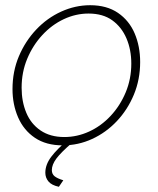

<svg xmlns="http://www.w3.org/2000/svg" viewBox="-20 -548 605 737"><path d="M221 10Q157 10 114 -19Q71 -48 49.5 -97.5Q28 -147 28 -206Q28 -274 52.5 -332Q77 -390 119 -434.5Q161 -479 215 -503.5Q269 -528 326 -528Q390 -528 433 -498.5Q476 -469 497 -419.5Q518 -370 518 -310Q518 -243 494 -185Q470 -127 428.5 -83Q387 -39 333.5 -14.5Q280 10 221 10ZM227 -22Q276 -22 322 -43Q368 -64 404.5 -103Q441 -142 462.5 -193.5Q484 -245 484 -304Q484 -357 465.5 -400.5Q447 -444 411 -470Q375 -496 320 -496Q271 -496 225 -474.5Q179 -453 142.5 -413.5Q106 -374 84.5 -322.5Q63 -271 63 -211Q63 -158 81 -115Q99 -72 136 -47Q173 -22 227 -22ZM154 115Q154 84 176.5 54Q199 24 243 -13H252L257 0Q214 37 196.5 60.5Q179 84 179 105Q179 120 189.5 128.5Q200 137 223 144L206 169Q178 163 166 148.5Q154 134 154 115Z"/></svg>

Font: Raleway Thin ExtraLight
Style: Italic
Weight: 250
Italic angle: -12°
Version: Version 4.026